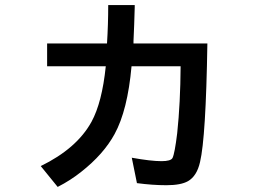

<svg xmlns="http://www.w3.org/2000/svg" viewBox="-20 -694 1039 764"><path d="M167.5 -521H405.8Q410.6 -596.7 410.6 -673.8H516.1V-665.5Q514.2 -591.8 511.2 -530.8V-521H805.2Q799.3 -147 775.9 -48.8Q763.2 6.8 728 26.9Q699.7 43 642.1 43Q587.4 43 524.9 34.7L504.4 -66.4Q580.6 -52.7 622.6 -52.7Q659.7 -52.7 666.5 -65.4Q675.3 -83.5 685.1 -164.1Q697.8 -283.7 698.7 -430.2H503.4Q487.8 -255.4 436 -160.6Q392.1 -80.1 303.2 -10.3Q261.2 23.4 209.5 49.8L142.1 -33.2Q285.6 -103 344.2 -209.5Q386.2 -286.6 400.9 -430.2H167.5Z"/></svg>

Font: UDEV Gothic 35
Style: Bold
Weight: 700
Version: v2.1.0; ttfautohint (v1.8.4.7-5d5b-dirty) -l 6 -r 45 -G 200 